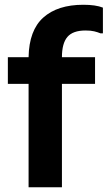

<svg xmlns="http://www.w3.org/2000/svg" viewBox="-20 -786 452 806"><path d="M100 0V-434H13V-546H100Q102 -659 162 -712.5Q222 -766 330 -766Q356 -766 376.5 -763Q397 -760 412 -754V-646H402Q390 -651 375.5 -654.5Q361 -658 339 -658Q286 -658 263 -631Q240 -604 240 -546H379V-434H240V0Z"/></svg>

Font: Kufam SemiBold
Style: Regular
Weight: 600
Designer: Wael Morcos, Artur Schmal
Foundry: Original Type
Version: Version 1.300; ttfautohint (v1.8.3)